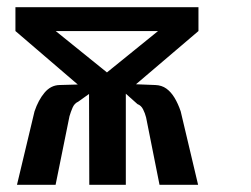

<svg xmlns="http://www.w3.org/2000/svg" viewBox="-20 -515 700 535"><path d="M27.3 0 76.2 -204.7Q86.9 -236.4 104.2 -256.9Q121.6 -277.5 145.9 -278.1L196.7 -279.5L23 -428.5V-495H533V-428.5L358.9 -280.2L412.8 -278.1Q430.5 -277.5 443.5 -268.2Q456.4 -258.9 466.3 -242.6Q476.1 -226.4 483.5 -204.7L532 0H424.5L387.1 -187.7Q384.2 -199.4 378.7 -210.3Q373.3 -221.2 363.1 -224.9L330.6 -253.9V0H228.8L228.1 -253.2L198 -231.7Q187.4 -227 182.3 -215.2Q177.2 -203.5 173.6 -191.1L134.9 0ZM278 -313.2 420.4 -428.5H135.2Z"/></svg>

Font: Alumni Sans Thin
Style: Regular
Weight: 100
Designer: Robert E. Leuschke
Foundry: Robert E. Leuschke
Version: Version 1.018